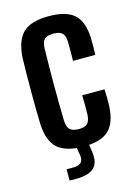

<svg xmlns="http://www.w3.org/2000/svg" viewBox="-115 -671 630 878"><g transform="rotate(-15 200.0 -232.5)"><path d="M259.5 -382.5Q260 -395 260.2 -412.5Q260.5 -430 260.2 -446.5Q260 -463 260 -473Q259 -502.5 246.2 -514.2Q233.5 -526 204.5 -526Q175.5 -526 162.8 -514.2Q150 -502.5 149 -473Q148 -428.5 147.5 -385.8Q147 -343 147 -301Q147 -259 147.5 -216.8Q148 -174.5 149 -130.5Q150 -99 163 -86.5Q176 -74 206 -74Q234 -74 246.5 -86.5Q259 -99 260 -130.5Q260.5 -146 260.5 -168.8Q260.5 -191.5 259.5 -219.5H365Q366 -205.5 366.5 -182.5Q367 -159.5 366 -141.5Q362.5 -61.5 325.5 -26.5Q288.5 8.5 206 8.5Q121.5 8.5 83 -26.5Q44.5 -61.5 40.5 -141.5Q39.5 -170 39 -211.2Q38.5 -252.5 38.5 -297.8Q38.5 -343 39 -385Q39.5 -427 40.5 -457Q46 -538.5 83.8 -573.5Q121.5 -608.5 204.5 -608.5Q288 -608.5 325.5 -574.2Q363 -540 366 -461Q366.5 -443 366.2 -419.8Q366 -396.5 365 -382.5ZM103 142.5V89H133.5Q160.5 89 171.8 77.8Q183 66.5 179 40.5L171 -7H229L236.5 40.5Q244.5 94 219.2 118.2Q194 142.5 133.5 142.5Z"/></g></svg>

Font: Big Shoulders Display Thin
Style: Bold
Weight: 700
Version: Version 2.002